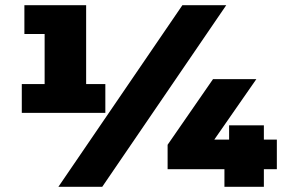

<svg xmlns="http://www.w3.org/2000/svg" viewBox="-20 -720 1097 740"><path d="M64 -285V-396H152V-589H74V-700H312V-396H386V-285ZM205 0 683 -700H852L374 0ZM626 -68V-162L801 -415H968L806 -182H863V-237H997V-182H1047V-68H997V0H845V-68Z"/></svg>

Font: Montserrat Black
Style: Regular
Weight: 900
Designer: Julieta Ulanovsky
Foundry: Julieta Ulanovsky
Version: Version 9.000; ttfautohint (v1.8.4.7-5d5b)